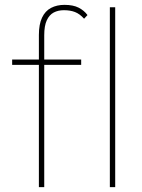

<svg xmlns="http://www.w3.org/2000/svg" viewBox="-20 -770 586 790"><path d="M140 0V-626Q140 -670 153 -697.5Q166 -725 190 -737.5Q214 -750 245 -750Q281 -750 303.5 -738.5Q326 -727 340 -708L326 -693Q308 -713 288.5 -720.5Q269 -728 243 -728Q219 -728 201 -718.5Q183 -709 172.5 -686.5Q162 -664 162 -625V0H154Q150 0 146.5 0Q143 0 140 0ZM30 -503V-525H314V-503ZM432 0V-740H454V0Z"/></svg>

Font: Lexend Deca Thin
Style: Regular
Weight: 250
Designer: Bonnie Shaver-Troup, Thomas Jockin
Foundry: Lexend
Version: Version 1.007